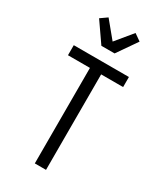

<svg xmlns="http://www.w3.org/2000/svg" viewBox="-240 -1071 980 1158"><g transform="rotate(30 250.0 -492.5)"><path d="M211 0V-665H58V-735H442V-665H289V0ZM204 -815 109 -952 156 -985 250 -871 344 -985 391 -952 296 -815Z"/></g></svg>

Font: Iosevka srxl
Style: Regular
Weight: 400
Monospace: yes
Designer: Belleve Invis
Foundry: Belleve Invis
Version: Version 33.0.1; ttfautohint (v1.8.3)